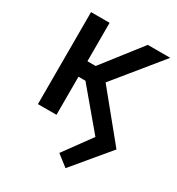

<svg xmlns="http://www.w3.org/2000/svg" viewBox="-179 -652 899 976"><g transform="rotate(30 270.5 -164.0)"><path d="M353 211.9 287.1 160.6 405.3 -1.5 215.3 -227.5 285.6 -299.3 529.8 0ZM68.8 0V-540H177.7V0ZM143.6 -223.6 143.1 -314.5H226.1L401.9 -540H533.7L275.9 -223.6Z"/></g></svg>

Font: V-Inter
Style: Medium-500
Weight: 500
Designer: Rasmus Andersson
Foundry: rsms
Version: Version 4.000;git-4146feb